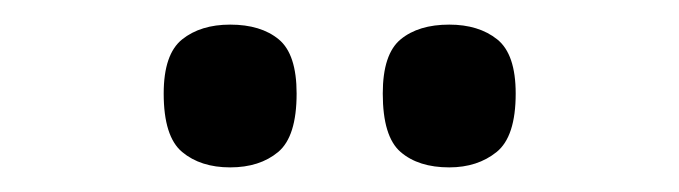

<svg xmlns="http://www.w3.org/2000/svg" viewBox="-20 -849 552 156"><path d="M167 -713Q143 -713 128 -725.5Q113 -738 113 -773Q113 -805 128 -817Q143 -829 167 -829Q192 -829 206.5 -817Q221 -805 221 -773Q221 -738 206 -725.5Q191 -713 167 -713ZM345 -713Q320 -713 305.5 -725.5Q291 -738 291 -773Q291 -805 305.5 -817Q320 -829 345 -829Q369 -829 384 -817Q399 -805 399 -773Q399 -738 383.5 -725.5Q368 -713 345 -713Z"/></svg>

Font: Hasubi Mono
Style: Regular
Weight: 400
Designer: Eli Heuer
Foundry: Eli Heuer
Version: Version 1.000